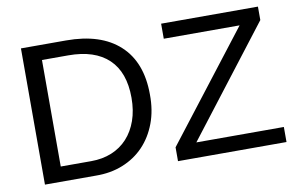

<svg xmlns="http://www.w3.org/2000/svg" viewBox="-73 -822 1479 955"><g transform="rotate(-10 666.5 -344.0)"><path d="M674 -351Q675 -271 650.5 -206Q626 -141 582 -95Q538 -49 476 -24Q414 1 339 0H82V-688H310Q485 -688 579.5 -601Q674 -514 674 -351ZM581 -351Q581 -480 511 -546.5Q441 -613 308 -613H175V-75H329Q386 -75 432.5 -94Q479 -113 512 -149Q545 -185 563 -236Q581 -287 581 -351ZM1302 0H754V-70L1173 -612H790V-688H1279V-620L860 -76H1302Z"/></g></svg>

Font: Libra Sans
Style: Regular
Weight: 400
Foundry: Context Ltd
Version: Version 1.000; ttfautohint (v1.3)